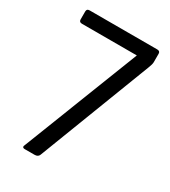

<svg xmlns="http://www.w3.org/2000/svg" viewBox="-162 -726 718 809"><g transform="rotate(30 197.5 -321.5)"><path d="M136 0H89Q72 0 81 -17L300 -578H33Q19 -578 19 -591V-630Q19 -643 33 -643H362Q376 -643 376 -630V-589Q376 -579 368 -559L158 -13Q153 0 136 0Z"/></g></svg>

Font: Rajdhani Medium
Style: Regular
Weight: 500
Designer: Satya Rajpurohit, Jyotish Sonowal
Foundry: Indian Type Foundry
Version: Version 1.201 February 1, 2022